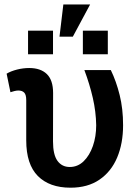

<svg xmlns="http://www.w3.org/2000/svg" viewBox="-20 -849 632 879"><path d="M302.7 10.3Q206.5 10.3 153.3 -43.2Q100.1 -96.7 100.1 -206.5V-390.6Q100.1 -415.5 90.8 -425Q81.5 -434.6 64 -434.6Q55.7 -434.6 45.2 -431.9Q34.7 -429.2 27.8 -426.8L10.3 -511.7Q29.8 -523.4 57.9 -530.5Q85.9 -537.6 113.8 -537.6Q166 -537.6 194.6 -509.8Q223.1 -481.9 223.1 -423.3L222.7 -201.7Q222.7 -140.6 243.2 -112.5Q263.7 -84.5 299.3 -84.5Q335.9 -84.5 363 -110.8Q390.1 -137.2 405.3 -180.7Q420.4 -224.1 420.4 -275.9Q419.4 -337.4 405 -400.4Q390.6 -463.4 366.2 -528.3H487.3Q512.2 -477.1 527.8 -414.1Q543.5 -351.1 543.5 -275.9Q543.5 -192.4 516.4 -127.9Q489.3 -63.5 435.5 -26.6Q381.8 10.3 302.7 10.3ZM252.4 -681.2 270 -828.6H392.6L313.5 -681.2ZM108.4 -600.6V-708.5H222.7V-600.6ZM359.4 -600.6V-708.5H473.6V-600.6Z"/></svg>

Font: Roboto Slab Medium
Style: Regular
Weight: 500
Designer: Google
Version: Version 2.001; ttfautohint (v1.8.3)